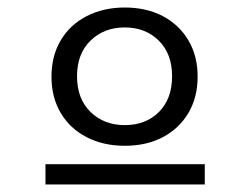

<svg xmlns="http://www.w3.org/2000/svg" viewBox="-20 -648 665 511"><path d="M312 -260Q255 -260 210.5 -283Q166 -306 141.5 -347.5Q117 -389 117 -444Q117 -499 141.5 -540.5Q166 -582 210.5 -605Q255 -628 312 -628Q370 -628 413.5 -605Q457 -582 481.5 -540.5Q506 -499 506 -444Q506 -389 481.5 -347.5Q457 -306 413.5 -283Q370 -260 312 -260ZM312 -315Q368 -315 403 -350Q438 -385 438 -445Q438 -505 402.5 -540Q367 -575 312 -575Q257 -575 221 -540Q185 -505 185 -445Q185 -385 221 -350Q257 -315 312 -315ZM101 -211H525V-157H101Z"/></svg>

Font: Inconsolata Expanded Thin
Style: Regular
Weight: 100
Width: 7
Monospace: yes
Designer: Raph Levien, Cyreal, Brenton Simpson
Foundry: Raph Levien, Cyreal, Google
Version: Version 3.100; ttfautohint (v1.8.4.7-5d5b)